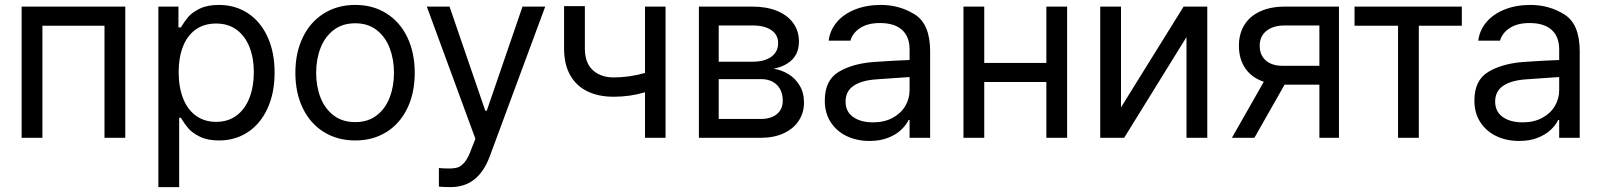

<svg xmlns="http://www.w3.org/2000/svg" viewBox="-20 -557 6472 776"><path d="M67.4 -530.3H486.3V0H402.3V-453.1H151.4V0H67.4Z M620.1 -530.3H701.2V-446.3H710.9Q726.6 -471.7 741.2 -489Q755.9 -506.3 786.6 -521.7Q817.4 -537.1 864.3 -537.1Q930.7 -537.1 981.7 -503.7Q1032.7 -470.2 1061.3 -408.2Q1089.8 -346.2 1089.8 -263.7Q1089.8 -181.2 1061.3 -118.9Q1032.7 -56.6 981.7 -22.9Q930.7 10.7 865.2 10.7Q818.8 10.7 787.8 -4.6Q756.8 -20 741.2 -38.3Q725.6 -56.6 710.9 -81.1H704.1V199.2H620.1ZM853.5 -64.5Q902.3 -64.5 936.8 -90.6Q971.2 -116.7 988.5 -162.4Q1005.9 -208 1005.9 -265.6Q1005.9 -321.8 988.5 -366.2Q971.2 -410.6 937 -436.3Q902.8 -461.9 853.5 -461.9Q804.7 -461.9 770.8 -437.5Q736.8 -413.1 719.5 -368.9Q702.1 -324.7 702.1 -265.6Q702.1 -205.6 719.7 -160.2Q737.3 -114.7 771.5 -89.6Q805.7 -64.5 853.5 -64.5Z M1173.8 -262.7Q1173.8 -344.2 1204.1 -406.5Q1234.4 -468.8 1289.3 -502.9Q1344.2 -537.1 1416 -537.1Q1487.3 -537.1 1541.7 -502.9Q1596.2 -468.8 1626.2 -406.5Q1656.2 -344.2 1656.2 -262.7Q1656.2 -181.2 1626.2 -119.1Q1596.2 -57.1 1541.7 -23.2Q1487.3 10.7 1416 10.7Q1344.2 10.7 1289.3 -23.2Q1234.4 -57.1 1204.1 -119.1Q1173.8 -181.2 1173.8 -262.7ZM1572.3 -262.7Q1572.3 -317.4 1554.9 -362.8Q1537.6 -408.2 1502.4 -435.5Q1467.3 -462.9 1416 -462.9Q1363.8 -462.9 1328.4 -435.5Q1293 -408.2 1275.4 -362.8Q1257.8 -317.4 1257.8 -262.7Q1257.8 -208 1275.4 -162.8Q1293 -117.7 1328.4 -90.6Q1363.8 -63.5 1416 -63.5Q1467.3 -63.5 1502.4 -90.6Q1537.6 -117.7 1554.9 -162.8Q1572.3 -208 1572.3 -262.7Z M1753.9 197.3V122.1Q1771.5 124 1794.9 124Q1815.9 124 1830.1 119.6Q1844.2 115.2 1858.4 97.9Q1872.6 80.6 1885.7 43.9L1901.4 3.9L1705.1 -530.3H1796.9L1941.4 -109.4H1947.3L2091.8 -530.3H2183.6L1959 76.2Q1935.5 138.2 1896.5 168.7Q1857.4 199.2 1800.8 199.2Q1775.4 199.2 1753.9 197.3Z M2669.9 0H2586.9V-184.1Q2526.4 -166 2460 -166Q2398.9 -166 2353.8 -188Q2308.6 -210 2284.2 -253.7Q2259.8 -297.4 2259.8 -361.3V-532.2H2343.8V-361.3Q2343.8 -303.2 2375.7 -273.7Q2407.7 -244.1 2460 -244.1Q2523.9 -244.1 2586.9 -262.2V-530.3H2669.9Z M2804.7 -530.3H3021.5Q3078.6 -530.3 3120.8 -512.9Q3163.1 -495.6 3186 -463.6Q3209 -431.6 3209 -389.6Q3209 -343.3 3181.6 -315.9Q3154.3 -288.6 3106.4 -279.3Q3138.2 -274.4 3166.3 -257.6Q3194.3 -240.7 3211.9 -211.4Q3229.5 -182.1 3229.5 -142.6Q3229.5 -101.6 3208.3 -69.1Q3187 -36.6 3147.5 -18.3Q3107.9 0 3054.7 0H2804.7ZM3143.6 -149.4Q3143.6 -190.4 3119.9 -213.9Q3096.2 -237.3 3054.7 -237.3H2884.8V-76.2H3054.7Q3096.2 -76.2 3119.9 -95.9Q3143.6 -115.7 3143.6 -149.4ZM3125 -382.8Q3125 -416.5 3097.4 -435.3Q3069.8 -454.1 3021.5 -454.1H2884.8V-307.6H3021.5Q3069.8 -307.6 3097.4 -327.6Q3125 -347.7 3125 -382.8Z M3512.7 -306.6Q3545.9 -309.1 3587.2 -311.3Q3628.4 -313.5 3656.2 -314.5V-357.4Q3656.2 -408.7 3625.7 -436.3Q3595.2 -463.9 3536.1 -463.9Q3487.8 -463.9 3457 -444.1Q3426.3 -424.3 3417 -392.6H3329.1Q3334.5 -435.1 3362.3 -467.8Q3390.1 -500.5 3436.3 -518.8Q3482.4 -537.1 3540 -537.1Q3616.2 -537.1 3677.7 -498.3Q3739.3 -459.5 3739.3 -349.6V0H3656.2V-72.3H3652.3Q3642.6 -51.8 3622.3 -32.5Q3602.1 -13.2 3569.6 -0.2Q3537.1 12.7 3494.1 12.7Q3443.4 12.7 3402.3 -6.8Q3361.3 -26.4 3337.4 -63.2Q3313.5 -100.1 3313.5 -150.4Q3313.5 -232.9 3369.9 -266.6Q3426.3 -300.3 3512.7 -306.6ZM3508.8 -62.5Q3554.2 -62.5 3587.6 -80.6Q3621.1 -98.6 3638.7 -128.4Q3656.2 -158.2 3656.2 -192.4V-245.6Q3644.5 -245.1 3591.8 -241.2L3522.5 -236.3Q3462.9 -232.4 3430.2 -210.4Q3397.5 -188.5 3397.5 -146.5Q3397.5 -106 3428 -84.2Q3458.5 -62.5 3508.8 -62.5Z M3958 -302.7H4209V-530.3H4293V0H4209V-225.6H3958V0H3874V-530.3H3958Z M4763.7 -530.3H4859.4V0H4775.4V-407.2L4523.4 0H4426.8V-530.3H4510.7V-123Z M5312.5 -214.8H5171.9L5049.8 0H4959L5087.9 -226.6Q5039.6 -242.7 5013.4 -280.3Q4987.3 -317.9 4987.3 -372.1Q4987.3 -420.9 5009.5 -456.5Q5031.7 -492.2 5073.7 -511.2Q5115.7 -530.3 5172.9 -530.3H5391.6V0H5312.5ZM5164.1 -291H5312.5V-454.1H5172.9Q5125.5 -454.1 5098.4 -432.1Q5071.3 -410.2 5071.3 -372.1Q5071.3 -334.5 5095.9 -312.7Q5120.6 -291 5164.1 -291Z M5454.6 -530.3H5888.2V-453.1H5714.4V0H5630.4V-453.1H5454.6Z M6138.2 -306.6Q6171.4 -309.1 6212.6 -311.3Q6253.9 -313.5 6281.7 -314.5V-357.4Q6281.7 -408.7 6251.2 -436.3Q6220.7 -463.9 6161.6 -463.9Q6113.3 -463.9 6082.5 -444.1Q6051.8 -424.3 6042.5 -392.6H5954.6Q5960 -435.1 5987.8 -467.8Q6015.6 -500.5 6061.8 -518.8Q6107.9 -537.1 6165.5 -537.1Q6241.7 -537.1 6303.2 -498.3Q6364.7 -459.5 6364.7 -349.6V0H6281.7V-72.3H6277.8Q6268.1 -51.8 6247.8 -32.5Q6227.5 -13.2 6195.1 -0.2Q6162.6 12.7 6119.6 12.7Q6068.8 12.7 6027.8 -6.8Q5986.8 -26.4 5962.9 -63.2Q5939 -100.1 5939 -150.4Q5939 -232.9 5995.4 -266.6Q6051.8 -300.3 6138.2 -306.6ZM6134.3 -62.5Q6179.7 -62.5 6213.1 -80.6Q6246.6 -98.6 6264.2 -128.4Q6281.7 -158.2 6281.7 -192.4V-245.6Q6270 -245.1 6217.3 -241.2L6147.9 -236.3Q6088.4 -232.4 6055.7 -210.4Q6022.9 -188.5 6022.9 -146.5Q6022.9 -106 6053.5 -84.2Q6084 -62.5 6134.3 -62.5Z"/></svg>

Font: WEMIX Pretendard
Style: Regular
Weight: 400
Designer: Base glyphs from Inter by Rasmus Andersson; Hangeul glyphs from Noto Sans CJK(Source Han Sans) by Jang Soo-young and Kan
Foundry: Kil Hyung-jin
Version: Version 1.000